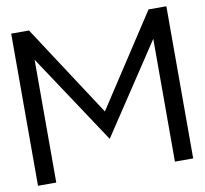

<svg xmlns="http://www.w3.org/2000/svg" viewBox="-78 -785 927 870"><g transform="rotate(-10 385.5 -350.0)"><path d="M385 -153 658 -565V0H742V-700H660L385 -279L110 -700H28V0H112V-565Z"/></g></svg>

Font: Geom Light
Style: Regular
Weight: 300
Version: Version 1.102